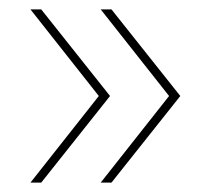

<svg xmlns="http://www.w3.org/2000/svg" viewBox="-20 -464 463 410"><path d="M45 -74 191 -259 45 -444H68L215 -259L68 -74ZM195 -74 341 -259 195 -444H218L365 -259L218 -74Z"/></svg>

Font: Montserrat Thin
Style: Regular
Weight: 100
Designer: Julieta Ulanovsky
Foundry: Julieta Ulanovsky
Version: Version 9.000